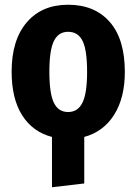

<svg xmlns="http://www.w3.org/2000/svg" viewBox="-20 -568 574 809"><path d="M335 9V205L199 221V9Q118 -12 73.5 -82Q29 -152 29 -266Q29 -399 92.5 -473.5Q156 -548 267 -548Q379 -548 442.5 -475.5Q506 -403 506 -265Q506 -156 461 -84.5Q416 -13 335 9ZM347 -265Q347 -357 328 -395.5Q309 -434 267 -434Q226 -434 207 -395Q188 -356 188 -266Q188 -174 207 -135Q226 -96 267 -96Q308 -96 327.5 -135.5Q347 -175 347 -265Z"/></svg>

Font: Fira Sans Condensed
Style: Bold
Weight: 700
Width: 3
Designer: bBox Type GmbH & Carrois Corporate GbR & Edenspiekermann AG
Foundry: bBox Type GmbH & Carrois Corporate GbR & Edenspiekermann AG
Version: Version 4.301